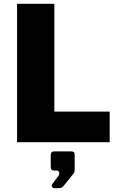

<svg xmlns="http://www.w3.org/2000/svg" viewBox="-20 -743 618 1003"><path d="M69 -723V0H553V-160H264V-723ZM264 240H282C299 240 306 237 314 226L366 161C367 158 370 153 370 148V63C370 54 365 48 354 48H262C252 48 245 54 245 67V127C245 142 250 148 267 148H276C289 148 295 163 285 176L252 220C247 228 253 240 264 240Z"/></svg>

Font: United Sans Black
Style: Regular
Weight: 900
Designer: Pablo Impallari, Rodrigo Fuenzalida (Modified by Dan O. Williams)
Version: Version 1.000;PS 001.000;hotconv 1.0.88;makeotf.lib2.5.64775